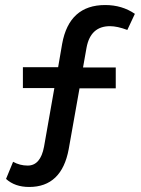

<svg xmlns="http://www.w3.org/2000/svg" viewBox="-20 -712 559 763"><path d="M96 31Q39 31 4 -1L32 -69Q59 -54 90 -54Q141 -54 155 -129L196 -362H71V-445H211L227 -538Q255 -692 398 -692Q465 -692 516 -657L486 -593Q446 -608 417 -608Q340 -608 324 -523L310 -444H440V-361H296L253 -119Q225 31 96 31Z"/></svg>

Font: Easer Grotesk
Style: Regular
Weight: 400
Designer: Boardeaser, Bonnie Shaver-Troup, Thomas Jockin
Foundry: Lexend
Version: Version 1.008;Glyphs 3.1.2 (3151)